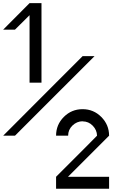

<svg xmlns="http://www.w3.org/2000/svg" viewBox="-40 -853 733 1207"><path d="M645.8 333.3H312.5V258.3Q411.7 158.3 479.2 91.7L570 0Q569.2 -35.8 542.9 -62.9Q516.7 -90 479.2 -90V-90.8Q442.5 -90 415.4 -63.8Q388.3 -37.5 388.3 0H312.5Q312.5 -69.2 361.2 -117.9Q410 -166.7 479.2 -166.7Q548.3 -166.7 597.1 -117.5Q645.8 -68.3 645.8 0L387.5 258.3H645.8ZM220.8 -166.7Q153.3 -98.3 54.2 0H-20Q146.7 -167.5 312.5 -333.3L479.2 -500H554.2Q486.7 -431.7 387.5 -333.3Q320 -265 220.8 -166.7ZM220.8 -833.3V-333.3H145.8V-757.5L54.2 -666.7H-20L145.8 -833.3Z"/></svg>

Font: 0xA000-Squarish
Style: Squareish
Weight: 400
Version: Version 0.1